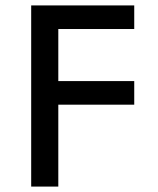

<svg xmlns="http://www.w3.org/2000/svg" viewBox="-20 -688 584 708"><path d="M95 0V-668H475V-581H195V-389H475V-302H195V0Z"/></svg>

Font: Madhuban
Style: Regular
Weight: 400
Designer: jaikishan Patel
Foundry: MagicType
Version: Version 1.000